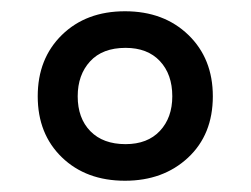

<svg xmlns="http://www.w3.org/2000/svg" viewBox="-20 -744 445 341"><path d="M202 -423Q133 -423 90 -464.5Q47 -506 47 -573Q47 -640 90 -682Q133 -724 202 -724Q271 -724 314.5 -682Q358 -640 358 -573Q358 -505 314 -464Q270 -423 202 -423ZM203 -488Q242 -488 264 -511.5Q286 -535 286 -573Q286 -612 264 -635.5Q242 -659 203 -659Q162 -659 140 -635Q118 -611 118 -573Q118 -534 140.5 -511Q163 -488 203 -488Z"/></svg>

Font: Noto Sans Tamil SemiCondensed Medium
Style: Regular
Weight: 500
Width: 4
Designer: Jelle Bosma - Monotype Design Team
Foundry: Monotype Imaging Inc.
Version: Version 2.004; ttfautohint (v1.8.4.7-5d5b)